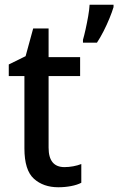

<svg xmlns="http://www.w3.org/2000/svg" viewBox="-20 -846 499 810"><path d="M252 -141Q270 -141 289 -144.5Q308 -148 323 -154V-75Q306 -66 280 -61Q254 -56 226 -56Q163 -56 123 -92Q83 -128 83 -220V-525H17V-574L88 -609L120 -726H185V-605H318V-525H185V-223Q185 -141 252 -141ZM459 -816Q453 -796 442 -769Q431 -742 417 -714.5Q403 -687 389 -666H330V-678Q335 -695 341 -722Q347 -749 352 -777.5Q357 -806 358 -826H459Z"/></svg>

Font: Noto Sans Malayalam UI SemiCondensed Medium
Style: Regular
Weight: 500
Width: 4
Designer: Jelle Bosma - Monotype Design Team
Foundry: Monotype Imaging Inc.
Version: Version 2.104; ttfautohint (v1.8.4.7-5d5b)